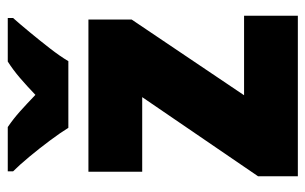

<svg xmlns="http://www.w3.org/2000/svg" viewBox="-170 -636 806 507"><g transform="rotate(-90 233.5 -383.0)"><path d="M445 0H21V-105L230 -411H33V-553H435V-439L235 -142H445ZM149 -606Q136 -627 115.5 -654.5Q95 -682 73 -708.5Q51 -735 34 -752V-766H151Q173 -751 192.5 -733.5Q212 -716 236 -693Q260 -716 281 -734Q302 -752 324 -766H439V-752Q423 -734 401.5 -708Q380 -682 359 -655Q338 -628 325 -606Z"/></g></svg>

Font: Noto Sans Lao UI SemCond Blk
Style: Regular
Weight: 900
Width: 4
Designer: Monotype Design Team
Foundry: Monotype Imaging Inc.
Version: Version 2.000; ttfautohint (v1.8.4.7-5d5b)